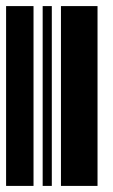

<svg xmlns="http://www.w3.org/2000/svg" viewBox="-20 -610 370 630"><path d="M0 0V-590H90V0ZM120 0V-590H150V0ZM180 0V-590H300V0Z"/></svg>

Font: Libre Barcode 128
Style: Regular
Weight: 400
Version: Version 1.005; ttfautohint (v1.8.3)